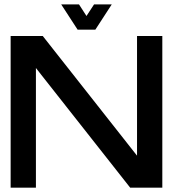

<svg xmlns="http://www.w3.org/2000/svg" viewBox="-20 -870 802 890"><path d="M146.5 -554.7V0H29.3V-703.1H178.2L615.2 -148.4V-703.1H732.4V0H583.5ZM498 -849.6 421.9 -732.4H339.8L263.7 -849.6H346.2L380.9 -795.9L416 -849.6Z"/></svg>

Font: Gerhaus
Style: Regular
Weight: 400
Designer: GGBotNet
Foundry: GGBotNet
Version: 1.01